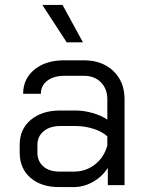

<svg xmlns="http://www.w3.org/2000/svg" viewBox="-20 -752 596 780"><path d="M60 -132V-164Q60 -227 105 -265Q150 -303 224 -303H288Q321 -303 356 -293Q391 -283 416 -266V-349Q416 -391 390 -417.5Q364 -444 321 -444H241Q198 -444 172 -424Q146 -404 146 -371H74Q74 -432 120 -469.5Q166 -507 241 -507H321Q395 -507 440.5 -463.5Q486 -420 486 -349V0H418V-70Q395 -34 357.5 -13Q320 8 280 8H220Q147 8 103.5 -30Q60 -68 60 -132ZM282 -55Q329 -55 366 -84Q403 -113 416 -161V-198Q396 -217 360.5 -228.5Q325 -240 288 -240H224Q183 -240 157.5 -219Q132 -198 132 -164V-132Q132 -97 156 -76Q180 -55 220 -55ZM152 -732H234L317 -580H251Z"/></svg>

Font: Bai Jamjuree
Style: Regular
Weight: 400
Designer: Katatrad Aksorn Co.,Ltd.
Foundry: Cadson Demak Co.,Ltd.
Version: Version 1.000; ttfautohint (v1.6)